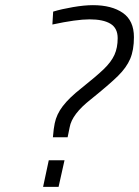

<svg xmlns="http://www.w3.org/2000/svg" viewBox="-20 -725 539 744"><path d="M192 -247Q199 -282 223.5 -314Q248 -346 295 -383Q354 -430 382.5 -457.5Q411 -485 423.5 -512.5Q436 -540 436 -577Q436 -616 408 -633Q380 -650 327 -650Q276 -650 183 -630L186 -680Q219 -690 263 -697.5Q307 -705 340 -705Q413 -705 456 -675Q499 -645 499 -581Q499 -531 484.5 -497Q470 -463 437 -430.5Q404 -398 332 -340Q259 -283 250 -232L242 -193H185Q188 -229 192 -247ZM169 -104H230L207 -1H147Z"/></svg>

Font: Cairo Light
Style: Italic
Weight: 300
Italic angle: -13°
Designer: Mohamed Gaber, Accademia di Belle Arti di Urbino and others
Foundry: Kief Type Foundry, Accademia di Belle Arti di Urbino and others
Version: Version 3.011